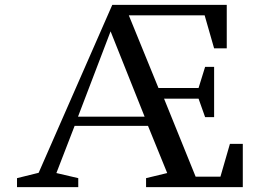

<svg xmlns="http://www.w3.org/2000/svg" viewBox="-20 -770 1069 790"><path d="M50 0V-37L139 -59L442 -750H913V-571H861L822 -707H510L632 -408H797L824 -495H861V-288H824L797 -364H655L785 -43H887L926 -178H979V0H581V-37L668 -58L589 -252H287L212 -58L302 -37V0ZM301 -290H575L435 -641Z"/></svg>

Font: Ledger
Style: Regular
Weight: 400
Designer: Denis Masharov
Foundry: Denis Masharov
Version: 1.001